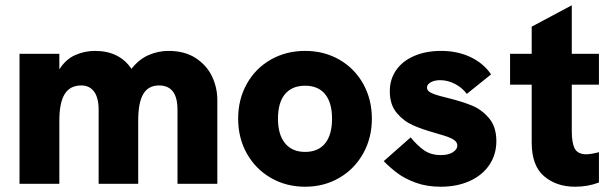

<svg xmlns="http://www.w3.org/2000/svg" viewBox="-20 -697 2325 728"><path d="M54 -493H205V-434Q229.5 -472.5 265.2 -488.2Q301 -504 340 -504Q432.5 -504 478.5 -436Q507 -472.5 543.5 -488.2Q580 -504 619 -504Q680 -504 721.8 -477Q763.5 -450 783.8 -407.5Q804 -365 804 -318V0H653V-281Q653 -373 583 -373Q542.5 -373 523.2 -340.5Q504 -308 504 -239V0H354V-281Q354 -326 336.8 -349.5Q319.5 -373 288 -373Q245.5 -373 225.2 -340.2Q205 -307.5 205 -239V0H54Z M883 -247Q883 -320.5 915.8 -379Q948.5 -437.5 1006.5 -470.8Q1064.5 -504 1137 -504Q1209 -504 1266.8 -470.8Q1324.5 -437.5 1357.2 -379Q1390 -320.5 1390 -247Q1390 -174 1357 -115Q1324 -56 1266.2 -22.5Q1208.5 11 1137 11Q1065 11 1007 -22.5Q949 -56 916 -114.8Q883 -173.5 883 -247ZM1137 -121Q1186.5 -121 1212.8 -153.5Q1239 -186 1239 -247Q1239 -307.5 1212.8 -339.8Q1186.5 -372 1137 -372Q1087 -372 1060.5 -340Q1034 -308 1034 -247Q1034 -186.5 1060.8 -153.8Q1087.5 -121 1137 -121Z M1435 -86 1537 -176Q1561.5 -146 1587.5 -127.5Q1613.5 -109 1652 -109Q1680.5 -109 1697.2 -119.8Q1714 -130.5 1714 -145Q1714 -156.5 1703.8 -164.5Q1693.5 -172.5 1678 -178Q1662.5 -183.5 1633 -192Q1581 -206.5 1545.5 -222.2Q1510 -238 1484 -269.2Q1458 -300.5 1458 -351Q1458 -396.5 1482.2 -431.2Q1506.5 -466 1550.8 -485Q1595 -504 1653 -504Q1714 -504 1763.5 -480.8Q1813 -457.5 1842 -415L1750 -341Q1732 -365 1704.8 -379Q1677.5 -393 1649 -393Q1627.5 -393 1613.2 -385Q1599 -377 1599 -365Q1599 -357 1605.5 -351Q1612 -345 1628.2 -339.2Q1644.5 -333.5 1676 -326Q1731 -312.5 1768.5 -297.2Q1806 -282 1834 -249.2Q1862 -216.5 1862 -162Q1862 -111 1835.5 -71.8Q1809 -32.5 1761.2 -10.8Q1713.5 11 1651 11Q1597.5 11 1555.8 -4.5Q1514 -20 1486.8 -40.5Q1459.5 -61 1435 -86Z M1996 -157V-376H1914V-493H1996V-596L2148 -677V-493H2251V-376H2148V-200Q2148 -153.5 2159.8 -132.8Q2171.5 -112 2203 -112Q2220.5 -112 2251 -120V-5Q2209 11 2161 11Q2089.5 11 2042.8 -29Q1996 -69 1996 -157Z"/></svg>

Font: HK Grotesk Black
Style: Regular
Weight: 900
Designer: Alfredo Marco Pradil
Foundry: Hanken Design Co.
Version: Version 3.001